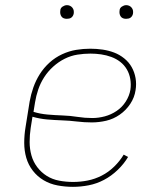

<svg xmlns="http://www.w3.org/2000/svg" viewBox="-20 -717 640 745"><path d="M263 8Q233 8 203.5 2.5Q174 -3 149.5 -17.5Q125 -32 107.5 -54.5Q90 -77 82 -104.5Q74 -132 74 -162.5Q74 -193 79 -223L95 -323Q100 -351 109.5 -378Q119 -405 134.5 -429.5Q150 -454 172 -474Q194 -494 221 -506.5Q248 -519 275.5 -523.5Q303 -528 330 -528Q355 -528 378.5 -524.5Q402 -521 423 -513Q444 -505 462 -490.5Q480 -476 491 -456.5Q502 -437 506 -414Q510 -391 506 -367Q502 -339 485.5 -314Q469 -289 444.5 -272Q420 -255 392 -248.5Q364 -242 336 -242Q307 -242 278.5 -245.5Q250 -249 220.5 -250Q191 -251 162.5 -253.5Q134 -256 106 -264L99 -220Q95 -193 95 -166Q95 -139 102 -114Q109 -89 124.5 -68.5Q140 -48 161.5 -34.5Q183 -21 209.5 -16Q236 -11 264 -11Q292 -11 320 -16.5Q348 -22 374.5 -35.5Q401 -49 423 -70.5Q445 -92 460 -117L477 -108Q461 -81 436.5 -57.5Q412 -34 383.5 -19Q355 -4 324 2Q293 8 263 8ZM338 -259Q362 -259 386.5 -265.5Q411 -272 432.5 -286.5Q454 -301 468 -323Q482 -345 486 -369Q489 -390 485.5 -410.5Q482 -431 472 -448Q462 -465 446.5 -477Q431 -489 412 -496Q393 -503 372.5 -506Q352 -509 331 -509Q306 -509 280.5 -505Q255 -501 231 -489Q207 -477 186.5 -458.5Q166 -440 151.5 -417.5Q137 -395 128.5 -370Q120 -345 116 -320L110 -283Q136 -275 165 -272.5Q194 -270 223 -269Q252 -268 280.5 -263.5Q309 -259 338 -259ZM469 -644Q463 -644 457.5 -646Q452 -648 448.5 -653Q445 -658 444 -664Q443 -670 444 -676Q444 -681 446.5 -685Q449 -689 453 -691.5Q457 -694 461 -695.5Q465 -697 470 -697Q476 -697 481.5 -694.5Q487 -692 491 -687Q495 -682 496 -676Q497 -670 496 -664Q495 -659 492.5 -655Q490 -651 486.5 -648.5Q483 -646 478.5 -645Q474 -644 469 -644ZM239 -644Q233 -644 227.5 -646Q222 -648 218.5 -653Q215 -658 214 -664Q213 -670 214 -676Q214 -681 216.5 -685Q219 -689 223 -691.5Q227 -694 231 -695.5Q235 -697 240 -697Q246 -697 251.5 -694.5Q257 -692 261 -687Q265 -682 266 -676Q267 -670 266 -664Q265 -659 262.5 -655Q260 -651 256.5 -648.5Q253 -646 248.5 -645Q244 -644 239 -644Z"/></svg>

Font: Iosevka Etoile Thin
Style: Italic
Weight: 100
Italic angle: -9°
Designer: Belleve Invis
Foundry: Belleve Invis
Version: Version 22.1.2; ttfautohint (v1.8.4)